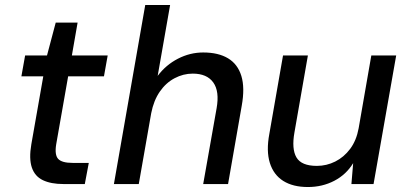

<svg xmlns="http://www.w3.org/2000/svg" viewBox="-20 -740 1638 772"><path d="M235 0Q185 0 152.5 -15.5Q120 -31 108 -66.5Q96 -102 106 -160L154 -433H66L81 -517H169L204 -649H292L269 -517H413L398 -433H254L206 -160Q199 -117 214 -101Q229 -85 272 -85H337L321 0Z M438 0 564 -720H664L614 -435Q647 -479 695.5 -504Q744 -529 797 -529Q858 -529 897 -505.5Q936 -482 950.5 -434.5Q965 -387 952 -315L897 0H797L851 -305Q863 -373 837.5 -408.5Q812 -444 755 -444Q717 -444 682 -425.5Q647 -407 622.5 -371.5Q598 -336 588 -285L538 0Z M1218 12Q1158 12 1119 -12.5Q1080 -37 1065 -85Q1050 -133 1063 -202L1118 -517H1218L1164 -208Q1152 -141 1172 -107Q1192 -73 1254 -73Q1293 -73 1328 -90.5Q1363 -108 1388 -141.5Q1413 -175 1422 -224L1473 -517H1573L1482 0H1393L1400 -84Q1372 -38 1324 -13Q1276 12 1218 12Z"/></svg>

Font: DM Sans 11pt Medium
Style: Italic
Weight: 500
Italic angle: -10°
Version: Version 4.004;gftools[0.9.30]